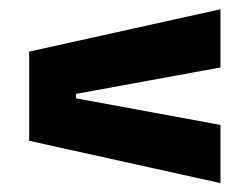

<svg xmlns="http://www.w3.org/2000/svg" viewBox="-20 -520 554 423"><path d="M147.3 -313.1V-303.4L465.7 -244.8V-116.6L44.3 -209.8V-406.3L465.7 -499.6V-371.4Z"/></svg>

Font: Anek Bangla Medium
Style: Regular
Weight: 500
Designer: Sulekha Rajkumar (Bangla), Yesha Goshar (Latin)
Foundry: Ek Type
Version: Version 1.003